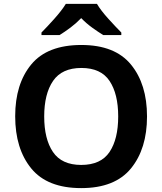

<svg xmlns="http://www.w3.org/2000/svg" viewBox="-20 -956 834 986"><path d="M735 -358Q735 -524 652.5 -624.5Q570 -725 398 -725Q223 -725 140.5 -625Q58 -525 58 -359Q58 -192 140.5 -91Q223 10 397 10Q570 10 652.5 -91Q735 -192 735 -358ZM207 -358Q207 -474 252.5 -540.5Q298 -607 398 -607Q498 -607 542.5 -540.5Q587 -474 587 -358Q587 -242 542.5 -175.5Q498 -109 397 -109Q297 -109 252 -175.5Q207 -242 207 -358ZM478 -936H318Q297 -902 259 -859.5Q221 -817 193 -789V-776H286Q312 -792 341.5 -814Q371 -836 397 -863Q423 -836 453.5 -814Q484 -792 510 -776H603V-789Q576 -816 537 -859Q498 -902 478 -936Z"/></svg>

Font: Noto Sans UI
Style: Bold
Weight: 700
Designer: Monotype Design Team
Foundry: Monotype Imaging Inc.
Version: Version 1.901